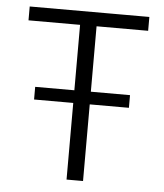

<svg xmlns="http://www.w3.org/2000/svg" viewBox="-49 -682 619 725"><g transform="rotate(5 261.0 -319.5)"><path d="M81.5 -290.5V-338.5H441V-290.5ZM230 0V-629.5H292.5V0ZM34.5 -586.5V-639H488V-586.5Z"/></g></svg>

Font: Anek Latin Light
Style: Regular
Weight: 300
Designer: Yesha Goshar
Foundry: Ek Type
Version: Version 1.003